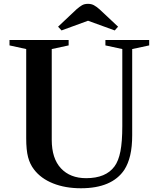

<svg xmlns="http://www.w3.org/2000/svg" viewBox="-20 -970 826 1000"><path d="M401.5 10.5Q319.5 10.5 256 -15Q192.5 -40.5 157 -87.5Q136 -114.5 126.2 -151.5Q116.5 -188.5 116.5 -250V-714.5L29.5 -733.5V-761.5H337.5V-733.5L249.5 -714.5V-242Q249.5 -144.5 297.5 -93.2Q345.5 -42 428.5 -42Q531.5 -42 576.5 -103.5Q597.5 -132 607.2 -182Q617 -232 617 -313.5V-714.5L529 -733.5V-761.5H757V-733.5L668.5 -714.5V-265.5Q668.5 -205.5 658.2 -161.5Q648 -117.5 627.5 -85.5Q563 10.5 401.5 10.5ZM300.5 -811.5 282.5 -831 378 -921Q394 -935 406.8 -942.5Q419.5 -950 438.5 -950Q455.5 -950 468.8 -943Q482 -936 499 -921L595 -831L577.5 -811.5L438.5 -862Z"/></svg>

Font: Libre Caslon Text Medium
Style: Regular
Weight: 500
Designer: Pablo Impallari, Rodrigo Fuenzalida, Katja Schimmel
Foundry: Pablo Impallari, Rodrigo Fuenzalida
Version: Version 2.000